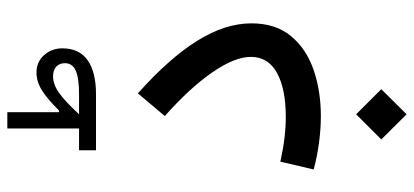

<svg xmlns="http://www.w3.org/2000/svg" viewBox="-330 -584 1157 537"><g transform="rotate(-90 248.5 -315.5)"><path d="M157.7 -672.9V-873.5H203.1V-729H208Q240.2 -761.7 264.6 -776.9Q289.1 -792 314 -792Q344.2 -792 363 -770.5Q381.8 -749 381.8 -719.7Q381.8 -672.4 348.6 -648.9Q315.4 -625.5 253.4 -625.5H96.7V-672.9ZM197.3 -672.9H253.4Q298.3 -672.9 319.3 -682.1Q340.3 -691.4 340.3 -712.4Q340.3 -727.5 330.6 -736.6Q320.8 -745.6 303.7 -745.6Q281.2 -745.6 257.8 -729.2Q234.4 -712.9 197.3 -672.9ZM451.7 -190.9Q451.7 -123 416 -80.1Q380.4 -37.1 321.3 -16.8Q262.2 3.4 191.9 3.4Q157.2 3.4 119.9 -1.5Q82.5 -6.3 43 -16.6L64.9 -109.9Q99.6 -102.1 130.6 -98.4Q161.6 -94.7 189.9 -94.7Q268.6 -94.7 313.2 -119.4Q357.9 -144 357.9 -192.4Q357.9 -237.8 314.2 -300.8Q270.5 -363.8 192.4 -433.1L255.9 -508.3Q353.5 -421.4 402.6 -343Q451.7 -264.6 451.7 -190.9ZM127 172.4 197.3 102.1 267.6 172.4 197.3 243.2Z"/></g></svg>

Font: Estedad-FD Medium
Style: Regular
Weight: 500
Designer: Amin Abedi
Version: Version 7.3